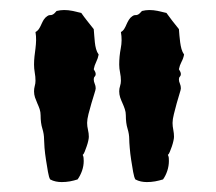

<svg xmlns="http://www.w3.org/2000/svg" viewBox="-20 -748 430 383"><path d="M176.8 -639.2Q175.3 -631.3 171.9 -624.5Q168.5 -617.7 167 -609.9Q168.5 -607.4 169.7 -605Q170.9 -602.5 170.9 -600.1Q170.9 -597.2 168.9 -595.2Q167 -593.3 167 -589.8Q167 -585.4 168.9 -581.1Q170.9 -576.7 170.9 -571.8Q170.9 -569.3 168.2 -561Q165.5 -552.7 162.4 -542Q159.2 -531.2 156.5 -520.5Q153.8 -509.8 153.8 -502.9Q153.8 -496.1 155.5 -489Q157.2 -481.9 157.2 -475.1Q157.2 -472.2 156 -466.8Q154.8 -461.4 152.8 -455.8Q150.9 -450.2 148.9 -445.3Q147 -440.4 145 -439Q146.5 -436 146.7 -433.1Q147 -430.2 147 -426.8Q147 -417 143.6 -407.2Q140.1 -397.5 134.8 -390.1Q127.4 -387.7 119.4 -386.2Q111.3 -384.8 103 -384.8Q97.2 -384.8 91.3 -386Q85.4 -387.2 80.1 -390.1Q77.6 -394 75.7 -405Q73.7 -416 71.8 -428.7Q69.8 -441.4 68.8 -453.1Q67.9 -464.8 67.9 -470.2Q67.9 -480.5 64.5 -491.5Q61 -502.4 61 -518.1Q61 -524.4 59.1 -530.3Q57.1 -536.1 54.4 -542Q51.8 -547.9 49.8 -553.7Q47.9 -559.6 47.9 -565.9Q47.9 -571.3 49.3 -576.4Q50.8 -581.5 50.8 -586.9Q50.8 -595.2 49.3 -603.3Q47.9 -611.3 47.9 -619.1Q47.9 -627.4 48.8 -635.5Q49.8 -643.6 50.8 -651.6Q51.8 -659.7 52 -667.7Q52.2 -675.8 50.8 -684.1Q55.2 -686.5 57.9 -690.7Q60.5 -694.8 62.5 -699.5Q64.5 -704.1 67.1 -708.5Q69.8 -712.9 74.2 -715.8Q77.1 -717.8 78.9 -717.8Q80.6 -717.8 82.3 -718Q84 -718.3 86.4 -719.7Q88.9 -721.2 92.8 -726.1Q96.7 -727.1 100.3 -727.5Q104 -728 107.9 -728Q116.2 -728 124.5 -726.3Q132.8 -724.6 142.1 -722.2Q147.9 -713.9 154.1 -706.1Q160.2 -698.2 167 -689.9Q167.5 -684.1 168 -677.2Q168.5 -670.4 169.2 -663.6Q169.9 -656.7 171.6 -650.4Q173.3 -644 176.8 -639.2ZM347.2 -639.2Q345.7 -631.3 342 -624.5Q338.4 -617.7 336.9 -609.9Q338.4 -607.4 339.6 -605Q340.8 -602.5 340.8 -600.1Q340.8 -597.2 338.9 -595.2Q336.9 -593.3 336.9 -589.8Q336.9 -585.4 338.9 -581.1Q340.8 -576.7 340.8 -571.8Q340.8 -569.3 338.1 -561Q335.4 -552.7 332.5 -542Q329.6 -531.2 326.9 -520.5Q324.2 -509.8 324.2 -502.9Q324.2 -496.1 325.7 -489Q327.1 -481.9 327.1 -475.1Q327.1 -472.2 325.9 -466.8Q324.7 -461.4 322.8 -455.8Q320.8 -450.2 318.8 -445.3Q316.9 -440.4 314.9 -439Q316.4 -436 316.7 -433.1Q316.9 -430.2 316.9 -426.8Q316.9 -417 313.7 -407.2Q310.5 -397.5 305.2 -390.1Q297.4 -387.7 289.3 -386.2Q281.2 -384.8 272.9 -384.8Q267.1 -384.8 261.2 -386Q255.4 -387.2 250 -390.1Q247.6 -394 245.6 -405Q243.7 -416 241.7 -428.7Q239.7 -441.4 238.8 -453.1Q237.8 -464.8 237.8 -470.2Q237.8 -480.5 234.4 -491.5Q231 -502.4 231 -518.1Q231 -524.4 229 -530.3Q227.1 -536.1 224.4 -542Q221.7 -547.9 219.7 -553.7Q217.8 -559.6 217.8 -565.9Q217.8 -571.3 219.5 -576.4Q221.2 -581.5 221.2 -586.9Q221.2 -595.2 219.5 -603.3Q217.8 -611.3 217.8 -619.1Q217.8 -635.7 220.9 -651.6Q224.1 -667.5 221.2 -684.1Q225.6 -686.5 228 -690.7Q230.5 -694.8 232.4 -699.5Q234.4 -704.1 237.1 -708.5Q239.7 -712.9 244.1 -715.8Q247.1 -717.8 248.8 -717.8Q250.5 -717.8 252.4 -718Q254.4 -718.3 256.6 -719.7Q258.8 -721.2 263.2 -726.1Q267.1 -727.1 270.5 -727.5Q273.9 -728 277.8 -728Q286.1 -728 294.4 -726.3Q302.7 -724.6 312 -722.2Q317.9 -713.9 324 -706.1Q330.1 -698.2 336.9 -689.9Q337.4 -684.1 337.9 -677.2Q338.4 -670.4 339.4 -663.6Q340.3 -656.7 342 -650.4Q343.8 -644 347.2 -639.2Z"/></svg>

Font: Margarine
Style: Regular
Weight: 400
Designer: Astigmatic (AOETI)
Foundry: Astigmatic (AOETI)
Version: Version 1.000